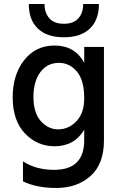

<svg xmlns="http://www.w3.org/2000/svg" viewBox="-20 -740 599 953"><path d="M496 -43Q496 74 429.5 133.5Q363 193 259 193Q161 193 94 160V61Q158 103 249 103Q398 103 398 -44V-96Q349 -14 251 -14Q165 -14 104 -77.5Q43 -141 43 -257Q43 -369 100 -441.5Q157 -514 251 -514Q352 -514 398 -428V-507H496ZM146 -259Q146 -180 182.5 -139Q219 -98 269 -98Q321 -98 359.5 -138.5Q398 -179 398 -252Q398 -342 361.5 -385Q325 -428 273 -428Q214 -428 180 -381.5Q146 -335 146 -259ZM471 -720Q471 -641 426 -598Q381 -555 297 -555Q213 -555 168 -598Q123 -641 123 -720H201Q201 -676 225 -649Q249 -622 297 -622Q345 -622 369 -649Q393 -676 393 -720Z"/></svg>

Font: Hind Madurai Medium
Style: Regular
Weight: 500
Designer: Jyotish Sonowal
Foundry: Indian Type Foundry
Version: Version 1.001;PS 1.0;hotconv 1.0.86;makeotf.lib2.5.63406; tt